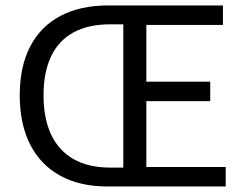

<svg xmlns="http://www.w3.org/2000/svg" viewBox="-20 -676 887 696"><path d="M368.9 0Q269.5 0 198.3 -39.1Q127 -78.1 89.3 -152.2Q51.6 -226.3 51.6 -330.5Q51.6 -434.8 89.5 -507.7Q127.4 -580.6 199.4 -618.4Q271.3 -656.3 372.6 -656.3H788.2V-585.6H510.5V-380H742.1V-309.3H510.5V-70.7H798.2V0ZM378.8 -68.5H427V-587.8H378.8Q299.9 -587.8 246.1 -558.4Q192.4 -528.9 165.1 -471.4Q137.8 -413.8 137.8 -330.5Q137.8 -247.2 165.1 -188.8Q192.4 -130.4 246.1 -99.5Q299.9 -68.5 378.8 -68.5Z"/></svg>

Font: Source Sans 3 VF
Style: Regular
Weight: 200
Designer: Paul D. Hunt
Foundry: Adobe
Version: Version 3.046;hotconv 1.0.118;makeotfexe 2.5.65603